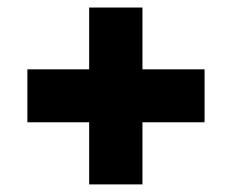

<svg xmlns="http://www.w3.org/2000/svg" viewBox="-20 -605 615 510"><path d="M358.4 -420.9Q374 -420.9 390.6 -420.9Q407.2 -420.9 422.9 -420.9Q435.5 -420.9 449.2 -420.9Q461.9 -420.9 474.6 -420.9Q486.3 -420.9 499 -420.9Q510.7 -420.9 523.4 -420.9Q523.4 -418.9 523.4 -416Q523.4 -413.1 523.4 -411.1Q523.4 -406.2 523.4 -402.3Q523.4 -398.4 523.4 -393.6Q523.4 -383.8 523.4 -375Q523.4 -365.2 523.4 -356.4Q523.4 -346.7 523.4 -336.9Q523.4 -328.1 523.4 -318.4Q523.4 -308.6 523.4 -298.8Q523.4 -290 523.4 -280.3Q520.5 -280.3 517.6 -280.3Q515.6 -280.3 512.7 -280.3Q494.1 -280.3 475.6 -280.3Q457 -280.3 437.5 -280.3Q424.8 -280.3 412.1 -280.3Q399.4 -280.3 386.7 -280.3Q378.9 -280.3 372.1 -280.3Q365.2 -280.3 358.4 -280.3Q358.4 -263.7 358.4 -247.1Q358.4 -231.4 358.4 -214.8Q358.4 -202.1 358.4 -189.5Q358.4 -176.8 358.4 -163.1Q358.4 -151.4 358.4 -139.6Q358.4 -127 358.4 -115.2Q355.5 -115.2 352.5 -115.2Q350.6 -115.2 347.7 -115.2Q334 -115.2 320.3 -115.2Q306.6 -115.2 293 -115.2Q283.2 -115.2 274.4 -115.2Q264.6 -115.2 254.9 -115.2Q246.1 -115.2 236.3 -115.2Q226.6 -115.2 216.8 -115.2Q216.8 -117.2 216.8 -120.1Q216.8 -122.1 216.8 -125Q216.8 -143.6 216.8 -162.1Q216.8 -181.6 216.8 -200.2Q216.8 -212.9 216.8 -225.6Q216.8 -238.3 216.8 -252Q216.8 -258.8 216.8 -265.6Q216.8 -272.5 216.8 -280.3Q201.2 -280.3 184.6 -280.3Q168.9 -280.3 152.3 -280.3Q139.6 -280.3 127 -280.3Q114.3 -280.3 101.6 -280.3Q88.9 -280.3 77.1 -280.3Q65.4 -280.3 52.7 -280.3Q52.7 -282.2 52.7 -285.2Q52.7 -287.1 52.7 -290Q52.7 -303.7 52.7 -317.4Q52.7 -331.1 52.7 -344.7Q52.7 -354.5 52.7 -364.3Q52.7 -373 52.7 -382.8Q52.7 -392.6 52.7 -402.3Q52.7 -411.1 52.7 -420.9Q55.7 -420.9 57.6 -420.9Q60.5 -420.9 63.5 -420.9Q82 -420.9 100.6 -420.9Q119.1 -420.9 137.7 -420.9Q150.4 -420.9 163.1 -420.9Q175.8 -420.9 188.5 -420.9Q195.3 -420.9 203.1 -420.9Q210 -420.9 216.8 -420.9Q216.8 -437.5 216.8 -453.1Q216.8 -469.7 216.8 -485.4Q216.8 -498 216.8 -510.7Q216.8 -524.4 216.8 -537.1Q216.8 -548.8 216.8 -560.5Q216.8 -573.2 216.8 -585Q219.7 -585 221.7 -585Q224.6 -585 226.6 -585Q241.2 -585 254.9 -585Q268.6 -585 282.2 -585Q291 -585 300.8 -585Q310.5 -585 319.3 -585Q329.1 -585 338.9 -585Q348.6 -585 358.4 -585Q358.4 -582 358.4 -580.1Q358.4 -577.1 358.4 -575.2Q358.4 -556.6 358.4 -538.1Q358.4 -519.5 358.4 -500Q358.4 -487.3 358.4 -474.6Q358.4 -461.9 358.4 -449.2Q358.4 -445.3 358.4 -440.4Q358.4 -436.5 358.4 -432.6Q358.4 -429.7 358.4 -426.8Q358.4 -423.8 358.4 -420.9Z"/></svg>

Font: LeFont
Style: Bold
Weight: 800
Designer: Leryon MEDIA
Version: Version 1.0